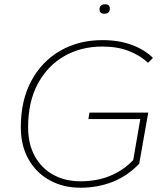

<svg xmlns="http://www.w3.org/2000/svg" viewBox="-20 -865 770 895"><path d="M355 10Q275 10 212 -24.5Q149 -59 113 -122.5Q77 -186 77 -272Q77 -397 126 -488Q175 -579 261 -628.5Q347 -678 457 -678Q535 -678 595 -655.5Q655 -633 693 -595L670 -572Q636 -605 582.5 -626.5Q529 -648 457 -648Q357 -648 279 -603Q201 -558 156 -474Q111 -390 111 -272Q111 -194 142 -137.5Q173 -81 228 -50.5Q283 -20 355 -20Q434 -20 496 -46.5Q558 -73 601 -119L634 -310H392L397 -340H671L629 -102Q575 -45 505.5 -17.5Q436 10 355 10ZM466 -801Q444 -801 444 -821Q444 -845 470 -845Q492 -845 492 -825Q492 -801 466 -801Z"/></svg>

Font: Gantari Thin
Style: Italic
Weight: 100
Italic angle: -10°
Designer: Anugrah Pasau
Foundry: Lafontype
Version: Version 1.000; ttfautohint (v1.8.4.7-5d5b)